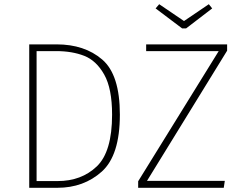

<svg xmlns="http://www.w3.org/2000/svg" viewBox="-20 -893 1150 913"><path d="M550 -348Q550 -154 464 -77Q378 0 253 0H119V-682H249Q382 -682 466 -610Q550 -538 550 -348ZM154 -650V-32H254Q367 -32 440 -101.5Q513 -171 513 -348Q513 -472 475.5 -538.5Q438 -605 380.5 -627.5Q323 -650 247 -650ZM1060 -652 679 -33H1049L1044 0H637V-31L1020 -650H675V-682H1060ZM989 -853 865 -758H846L720 -853L737 -873L855 -793L973 -873Z"/></svg>

Font: FiraGO UltraLight
Style: Regular
Weight: 200
Designer: bBox Type
Foundry: bBox Type GmbH
Version: Version 1.001